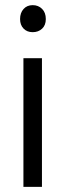

<svg xmlns="http://www.w3.org/2000/svg" viewBox="-20 -726 257 746"><path d="M71 -500H143V0H71ZM58 -652Q58 -676 71.5 -691Q85 -706 107 -706Q129 -706 143.5 -691.5Q158 -677 158 -652Q158 -628 143.5 -614.5Q129 -601 107 -601Q85 -601 71.5 -615Q58 -629 58 -652Z"/></svg>

Font: PT Sans Narrow
Style: Regular
Weight: 400
Width: 3
Designer: A.Korolkova, O.Umpeleva, V.Yefimov
Foundry: ParaType Ltd
Version: Version 2.003W OFL